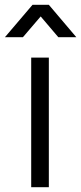

<svg xmlns="http://www.w3.org/2000/svg" viewBox="-50 -780 338 800"><path d="M-29.5 -625 85.5 -760H153.5L268 -625H193L119.5 -711.5L45.5 -625ZM80 0V-540H153.5V0Z"/></svg>

Font: Vela Sans
Style: Regular
Weight: 400
Designer: Principal design: Mikhail Sharanda - project Manrope.
Design modification: Ravid Balaliev
Foundry: Mikhail Sharanda
Version: Version 1.001